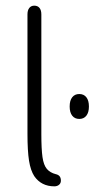

<svg xmlns="http://www.w3.org/2000/svg" viewBox="-20 -650 347 678"><path d="M172 8Q182 8 188.5 2.5Q195 -3 195 -12Q195 -22 190.5 -27.5Q186 -33 177 -35Q157 -40 145.5 -53.5Q134 -67 130 -95.5Q126 -124 126 -176V-599Q126 -614 119.5 -622Q113 -630 101 -630Q90 -630 83.5 -622Q77 -614 77 -599V-178Q77 -117 82.5 -82.5Q88 -48 101 -28Q126 8 172 8ZM260 -318Q244 -318 235 -306.5Q226 -295 226 -274Q226 -253 235 -241.5Q244 -230 260 -230Q276 -230 285 -241.5Q294 -253 294 -274Q294 -295 285 -306.5Q276 -318 260 -318Z"/></svg>

Font: Beiruti Light
Style: Regular
Weight: 300
Designer: Arlette Boutros
Foundry: Boutros
Version: Version 1.41